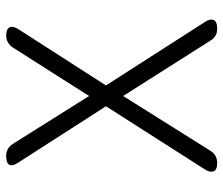

<svg xmlns="http://www.w3.org/2000/svg" viewBox="-72 -668 740 637"><g transform="rotate(-90 298.5 -350.0)"><path d="M76 0Q52 0 48 -12.5Q44 -25 54 -40L264 -369L77 -660Q64 -680 70 -690Q76 -700 99 -700Q125 -700 139 -678L298 -425L459 -678Q474 -700 499 -700Q520 -700 525.5 -689Q531 -678 520 -660L333 -369L544 -40Q555 -23 550 -11.5Q545 0 521 0Q495 0 482 -22L298 -312L116 -22Q102 0 76 0Z"/></g></svg>

Font: Zen Maru Gothic
Style: Regular
Weight: 400
Designer: Yoshimichi Ohira
Foundry: Positype
Version: Version 1.002